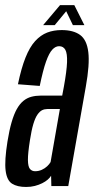

<svg xmlns="http://www.w3.org/2000/svg" viewBox="-31 -721 363 744"><path d="M70 3.5Q88.5 3.5 104 -0.5Q119.5 -4.5 132.5 -11Q145.5 -17.5 154 -25Q162.5 -32.5 167 -40L168 0H233.5L301.5 -385Q317 -471.5 311.2 -519Q305.5 -566.5 279.5 -585.5Q253.5 -604.5 208 -604.5Q177 -604.5 151.8 -594.8Q126.5 -585 105.2 -561.8Q84 -538.5 67.8 -497.8Q51.5 -457 38.5 -394.5L123 -388Q135.5 -448.5 147.2 -481.8Q159 -515 171.5 -528.5Q184 -542 198 -542Q214.5 -542 222.2 -528Q230 -514 228.8 -479.8Q227.5 -445.5 216.5 -385L210 -350.5H126.5Q107.5 -350.5 90.5 -346Q73.5 -341.5 59.5 -330Q45.5 -318.5 34.2 -298.5Q23 -278.5 14 -247.5Q5 -216.5 -2 -173Q-14 -98 -9.2 -60Q-4.5 -22 15.8 -9.2Q36 3.5 70 3.5ZM105 -57.5Q92.5 -57.5 85 -66.5Q77.5 -75.5 77.2 -101.2Q77 -127 85 -177.5Q91 -216.5 98.2 -240.5Q105.5 -264.5 114.2 -277Q123 -289.5 132.2 -294Q141.5 -298.5 152 -298.5H201L165 -93Q160.5 -85 151.8 -76.8Q143 -68.5 131 -63Q119 -57.5 105 -57.5ZM136 -623.5H181L225.5 -677.5L251.5 -623.5H296L257 -701H201.5Z"/></svg>

Font: Anybody ExtraCondensed
Style: Italic
Weight: 400
Width: 2
Italic angle: -10°
Version: Version 1.113;gftools[0.9.25]